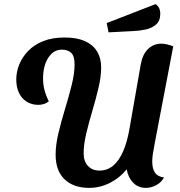

<svg xmlns="http://www.w3.org/2000/svg" viewBox="-20 -891 874 932"><path d="M413 21Q337 21 293.5 -20.5Q250 -62 250 -141Q250 -187 263.5 -244Q277 -301 295.5 -361.5Q314 -422 328 -478Q342 -534 342 -579Q342 -619 325.5 -634.5Q309 -650 280 -650Q240 -650 214.5 -611Q189 -572 189 -509Q189 -481 196 -454Q203 -427 217 -399Q206 -390 192.5 -386Q179 -382 166 -382Q133 -382 108.5 -398Q84 -414 71.5 -441.5Q59 -469 59 -505Q59 -542 73.5 -578Q88 -614 117 -644Q146 -674 190 -691.5Q234 -709 294 -709Q353 -709 392 -691.5Q431 -674 451 -641.5Q471 -609 471 -564Q471 -519 458 -464Q445 -409 428 -352Q411 -295 398.5 -242Q386 -189 386 -147Q386 -108 407 -85.5Q428 -63 463 -63Q501 -63 529.5 -87Q558 -111 578 -157Q598 -203 609 -269L663 -577Q672 -628 699 -653.5Q726 -679 763 -679Q776 -679 791 -675.5Q806 -672 821 -666L730 -190Q724 -159 721.5 -140.5Q719 -122 719 -107Q719 -72 732.5 -52.5Q746 -33 776 -30Q764 -6 739 7.5Q714 21 688 21Q651 21 626.5 -4Q602 -29 595 -69Q561 -27 513 -3Q465 21 413 21ZM507 -734 498 -779 735 -871Q747 -863 752.5 -851.5Q758 -840 758 -824Q758 -790 737.5 -772Q717 -754 686 -747.5Q655 -741 623 -740Z"/></svg>

Font: Sansita Swashed Light Medium
Style: Regular
Weight: 500
Version: Version 1.003